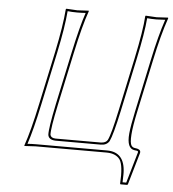

<svg xmlns="http://www.w3.org/2000/svg" viewBox="-55 -698 801 890"><g transform="rotate(5 346.0 -253.5)"><path d="M586.4 -200.2Q557.6 -65.4 574.7 -41Q581.1 -33.2 590.8 -32.2Q616.7 -29.8 616.7 -15.6Q616.7 -13.2 616.2 -11.2L572.8 138.2L569.8 141.1H538.1L536.6 138.2Q542 53.7 523.9 26.4Q504.9 0.5 462.9 0H131.8L79.6 2.9L79.1 0Q103.5 -68.8 131.3 -200.2L183.6 -444.8Q209.5 -567.4 215.3 -645L217.8 -647.9Q219.7 -647.9 269 -645L321.8 -647.9L322.3 -645Q297.9 -577.6 269.5 -444.8L217.3 -200.2Q193.4 -87.4 195.3 -59.1Q199.2 -44.4 220.2 -43.9H431.6Q454.6 -44.9 462.4 -59.1Q476.6 -86.9 500.5 -200.2L552.7 -444.8Q581.1 -578.6 585 -645L586.9 -647.9Q588.9 -647.9 638.2 -645L690.9 -647.9L691.9 -645Q664.1 -565.4 638.7 -444.8ZM576.7 -202.1 628.9 -447.3Q652.8 -560.5 678.7 -636.7Q659.2 -635.3 638.2 -634.8Q613.3 -634.8 594.7 -636.7Q589.4 -569.3 562.5 -442.9L510.3 -197.8Q485.8 -84 471.2 -54.2Q459 -34.2 431.6 -34.2H220.2Q189 -35.6 185.5 -58.1Q183.6 -86.9 207.5 -202.1L259.8 -447.3Q286.1 -570.8 308.6 -636.2Q290 -634.8 269 -634.8Q243.7 -634.8 224.6 -637.2Q218.3 -559.6 193.4 -442.9L141.1 -197.8Q115.2 -75.2 92.8 -8.3Q111.8 -9.8 131.8 -9.8H462.9Q545.4 -9.8 548.3 85.9Q548.3 90.8 548.3 95.2Q548.3 109.9 547.4 130.9H564.5L606.4 -13.7Q607.4 -19 601.6 -20.5Q596.7 -21.5 589.8 -22Q552.2 -26.9 558.6 -97.2Q562 -133.3 576.7 -202.1Z"/></g></svg>

Font: Linux Biolinum Outline O
Style: Italic
Weight: 400
Italic angle: -12°
Designer: Philipp H. Poll
Foundry: Philipp H. Poll
Version: Version 0.6.2